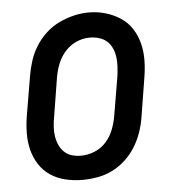

<svg xmlns="http://www.w3.org/2000/svg" viewBox="-45 -583 589 634"><g transform="rotate(-5 250.0 -266.5)"><path d="M203 8Q175 8 147.5 1.5Q120 -5 97.5 -20Q75 -35 60.5 -58Q46 -81 39.5 -107.5Q33 -134 33.5 -163Q34 -192 39 -221L61 -351Q65 -375 73 -399.5Q81 -424 95 -446.5Q109 -469 129 -487.5Q149 -506 173 -517.5Q197 -529 222 -535Q247 -541 272 -541Q301 -541 328 -533Q355 -525 377.5 -510Q400 -495 414.5 -472Q429 -449 435.5 -422.5Q442 -396 441.5 -367Q441 -338 436 -309L415 -179Q411 -155 402.5 -130.5Q394 -106 380 -83.5Q366 -61 346 -42.5Q326 -24 302.5 -12.5Q279 -1 253.5 3.5Q228 8 203 8ZM205 -72Q228 -72 250.5 -81Q273 -90 289 -108Q305 -126 313.5 -148Q322 -170 326 -193L348 -323Q350 -338 351 -354.5Q352 -371 350 -386Q348 -401 342 -415Q336 -429 325 -439Q314 -449 299 -453.5Q284 -458 268 -458Q245 -458 223.5 -448.5Q202 -439 186 -421Q170 -403 161.5 -381.5Q153 -360 149 -337L128 -207Q125 -192 124 -176Q123 -160 125 -145Q127 -130 133 -116Q139 -102 149.5 -91.5Q160 -81 174.5 -76.5Q189 -72 205 -72Z"/></g></svg>

Font: Iosevka Slab Medium Oblique
Style: Regular
Weight: 500
Italic angle: -9°
Monospace: yes
Designer: Belleve Invis
Foundry: Belleve Invis
Version: Version 11.1.1; ttfautohint (v1.8.3)